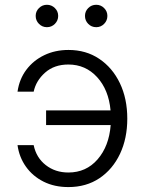

<svg xmlns="http://www.w3.org/2000/svg" viewBox="-20 -759 599 791"><path d="M261.7 11.7Q204.1 11.7 159.4 -10.7Q114.7 -33.2 86.9 -72.3Q59.1 -111.3 52.2 -161.1H118.7Q129.4 -109.4 168.5 -78.9Q207.5 -48.3 261.7 -48.3Q335 -48.3 382.1 -102.5Q429.2 -156.7 436 -243.7H169.9V-304.2H435.5Q427.7 -389.2 380.1 -441.2Q332.5 -493.2 261.7 -493.2Q203.6 -493.2 166 -460Q128.4 -426.8 118.7 -381.3H52.2Q59.6 -433.1 88.6 -471.7Q117.7 -510.3 162.4 -531.7Q207 -553.2 262.2 -553.2Q334.5 -553.2 388.9 -516.6Q443.4 -480 473.9 -416.3Q504.4 -352.5 504.4 -270Q504.4 -189 474.4 -125.2Q444.3 -61.5 389.9 -24.9Q335.4 11.7 261.7 11.7ZM173.3 -647Q154.3 -647 140.6 -660.6Q127 -674.3 127 -693.4Q127 -712.4 140.6 -725.8Q154.3 -739.3 173.3 -739.3Q192.4 -739.3 206.1 -725.8Q219.7 -712.4 219.7 -693.4Q219.7 -674.3 206.1 -660.6Q192.4 -647 173.3 -647ZM376.5 -647Q356.9 -647 343.5 -660.6Q330.1 -674.3 330.1 -693.4Q330.1 -712.4 343.5 -725.8Q356.9 -739.3 376.5 -739.3Q395.5 -739.3 408.9 -725.8Q422.4 -712.4 422.4 -693.4Q422.4 -674.3 408.9 -660.6Q395.5 -647 376.5 -647Z"/></svg>

Font: Inter Light
Style: Regular
Weight: 300
Designer: Rasmus Andersson
Foundry: rsms
Version: Version 4.000;git-a52131595